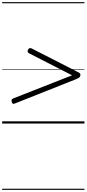

<svg xmlns="http://www.w3.org/2000/svg" viewBox="-20 -1145 803 1780"><path d="M119 -186Q107 -181 100.5 -183Q94 -185 90 -197Q85 -211 87.5 -219Q90 -227 104 -233L648 -447L249 -651Q239 -657 236.5 -665Q234 -673 240 -684Q247 -697 255.5 -699Q264 -701 275 -695L702 -477Q718 -470 723 -462.5Q728 -455 724 -442Q720 -429 711 -423.5Q702 -418 683 -410ZM0 605H763V615H0ZM0 -20H763V0H0ZM0 -505H763V-500H0ZM0 -1125H763V-1115H0Z"/></svg>

Font: Playwrite CU Guides
Style: Regular
Weight: 400
Designer: Veronika Burian, José Scaglione
Foundry: TypeTogether
Version: Version 1.003